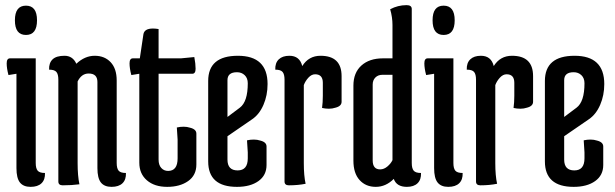

<svg xmlns="http://www.w3.org/2000/svg" viewBox="-20 -717 2393 747"><path d="M81 -581Q38 -581 38 -638Q38 -695 81 -695Q124 -695 124 -638Q124 -581 81 -581ZM19 -490H119V-83Q119 -62 126.5 -53Q134 -44 155 -44Q156 -18 141.5 -4Q127 10 99 10Q71 10 57.5 -7Q44 -24 44 -63V-430L13 -425Q6 -451 6 -470.5Q6 -490 19 -490Z M282 -82Q282 -33 289 0Q259 4 224 4Q207 4 207 -11V-407Q207 -428 199.5 -437Q192 -446 171 -446Q170 -472 184.5 -486Q199 -500 231 -500Q263 -500 277 -469Q310 -500 348.5 -500Q387 -500 410.5 -475Q434 -450 434 -404V-83Q434 -62 441.5 -53Q449 -44 470 -44Q471 -18 456.5 -4Q442 10 414 10Q386 10 372.5 -7Q359 -24 359 -63V-398Q359 -431 325 -431Q297 -431 282 -400Z M522 -84V-430L491 -425Q484 -451 484 -470.5Q484 -490 497 -490H524L538 -584Q542 -606 575 -606Q585 -606 597 -604V-490H684L736 -495Q741 -469 741 -449.5Q741 -430 728 -430H597V-96Q597 -75 607.5 -63.5Q618 -52 634 -52Q671 -52 671 -101V-174L668 -221Q681 -224 694.5 -224Q708 -224 720 -220Q744 -214 744 -197V-77Q744 -35 712 -12.5Q680 10 630.5 10Q581 10 551.5 -15.5Q522 -41 522 -84Z M944 -393Q944 -413 932 -424.5Q920 -436 902 -436Q865 -436 865 -405V-262L913 -298Q944 -321 944 -393ZM790 -89V-402Q790 -500 905.5 -500Q1021 -500 1021 -390Q1021 -346 1005 -309Q989 -272 961 -253L865 -187V-96Q865 -54 904.5 -54Q944 -54 944 -101V-124L941 -171Q954 -174 967.5 -174Q981 -174 993 -170Q1017 -164 1017 -147V-75Q1017 -35 985.5 -12.5Q954 10 902 10Q790 10 790 -89Z M1162 -82Q1162 -34 1169 -2Q1139 4 1104 4Q1087 4 1087 -11V-407Q1087 -428 1079.5 -437Q1072 -446 1051 -446Q1050 -472 1064.5 -486Q1079 -500 1106 -500Q1146 -500 1156 -460Q1181 -500 1227 -500Q1309 -500 1309 -421V-321Q1309 -304 1285 -298Q1273 -294 1259.5 -294Q1246 -294 1233 -297Q1236 -319 1236 -344V-395Q1236 -428 1206 -428Q1192 -428 1180 -415Q1168 -402 1162 -386Z M1507 -426H1468Q1451 -426 1440.5 -415.5Q1430 -405 1430 -388V-93Q1430 -58 1459 -58Q1474 -58 1487.5 -69.5Q1501 -81 1507 -94ZM1507 -620Q1507 -650 1498 -681Q1528 -697 1562 -697Q1582 -697 1582 -682V-83Q1582 -62 1589.5 -53Q1597 -44 1618 -44Q1619 -18 1604.5 -4Q1590 10 1563 10Q1523 10 1512 -21Q1481 10 1442 10Q1403 10 1379 -16.5Q1355 -43 1355 -92V-384Q1355 -434 1386 -462Q1417 -490 1470 -490H1507Z M1706 -581Q1663 -581 1663 -638Q1663 -695 1706 -695Q1749 -695 1749 -638Q1749 -581 1706 -581ZM1644 -490H1744V-83Q1744 -62 1751.5 -53Q1759 -44 1780 -44Q1781 -18 1766.5 -4Q1752 10 1724 10Q1696 10 1682.5 -7Q1669 -24 1669 -63V-430L1638 -425Q1631 -451 1631 -470.5Q1631 -490 1644 -490Z M1907 -82Q1907 -34 1914 -2Q1884 4 1849 4Q1832 4 1832 -11V-407Q1832 -428 1824.5 -437Q1817 -446 1796 -446Q1795 -472 1809.5 -486Q1824 -500 1851 -500Q1891 -500 1901 -460Q1926 -500 1972 -500Q2054 -500 2054 -421V-321Q2054 -304 2030 -298Q2018 -294 2004.5 -294Q1991 -294 1978 -297Q1981 -319 1981 -344V-395Q1981 -428 1951 -428Q1937 -428 1925 -415Q1913 -402 1907 -386Z M2254 -393Q2254 -413 2242 -424.5Q2230 -436 2212 -436Q2175 -436 2175 -405V-262L2223 -298Q2254 -321 2254 -393ZM2100 -89V-402Q2100 -500 2215.5 -500Q2331 -500 2331 -390Q2331 -346 2315 -309Q2299 -272 2271 -253L2175 -187V-96Q2175 -54 2214.5 -54Q2254 -54 2254 -101V-124L2251 -171Q2264 -174 2277.5 -174Q2291 -174 2303 -170Q2327 -164 2327 -147V-75Q2327 -35 2295.5 -12.5Q2264 10 2212 10Q2100 10 2100 -89Z"/></svg>

Font: Medula One
Style: Regular
Weight: 400
Designer: Luciano Vergara
Foundry: Luciano Vergara
Version: Version 1.002